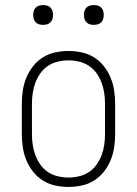

<svg xmlns="http://www.w3.org/2000/svg" viewBox="-20 -729 540 757"><path d="M250 8Q224 8 198 2.5Q172 -3 149.5 -17Q127 -31 110.5 -52Q94 -73 84 -97Q74 -121 70 -147.5Q66 -174 66 -200V-320Q66 -346 70 -372.5Q74 -399 84 -423Q94 -447 110.5 -468Q127 -489 149.5 -503Q172 -517 198 -522.5Q224 -528 250 -528Q276 -528 302 -522.5Q328 -517 350.5 -503Q373 -489 389.5 -468Q406 -447 416 -423Q426 -399 430 -372.5Q434 -346 434 -320V-200Q434 -174 430 -147.5Q426 -121 416 -97Q406 -73 389.5 -52Q373 -31 350.5 -17Q328 -3 302 2.5Q276 8 250 8ZM250 -29Q271 -29 292 -34Q313 -39 330.5 -50.5Q348 -62 360.5 -79.5Q373 -97 380.5 -117Q388 -137 391 -158Q394 -179 394 -200V-320Q394 -341 391 -362Q388 -383 380.5 -403Q373 -423 360.5 -440.5Q348 -458 330.5 -469.5Q313 -481 292 -486Q271 -491 250 -491Q229 -491 208 -486Q187 -481 169.5 -469.5Q152 -458 139.5 -440.5Q127 -423 119.5 -403Q112 -383 109 -362Q106 -341 106 -320V-200Q106 -179 109 -158Q112 -137 119.5 -117Q127 -97 139.5 -79.5Q152 -62 169.5 -50.5Q187 -39 208 -34Q229 -29 250 -29ZM350 -631Q342 -631 334.5 -633Q327 -635 321 -641Q315 -647 313 -654.5Q311 -662 311 -670Q311 -678 313 -685.5Q315 -693 321 -699Q327 -705 334.5 -707Q342 -709 350 -709Q358 -709 365.5 -707Q373 -705 379 -699Q385 -693 387 -685.5Q389 -678 389 -670Q389 -662 387 -654.5Q385 -647 379 -641Q373 -635 365.5 -633Q358 -631 350 -631ZM150 -631Q142 -631 134.5 -633Q127 -635 121 -641Q115 -647 113 -654.5Q111 -662 111 -670Q111 -678 113 -685.5Q115 -693 121 -699Q127 -705 134.5 -707Q142 -709 150 -709Q158 -709 165.5 -707Q173 -705 179 -699Q185 -693 187 -685.5Q189 -678 189 -670Q189 -662 187 -654.5Q185 -647 179 -641Q173 -635 165.5 -633Q158 -631 150 -631Z"/></svg>

Font: Iosevka Curly Slab Extralight
Style: Regular
Weight: 200
Monospace: yes
Designer: Belleve Invis
Foundry: Belleve Invis
Version: Version 22.1.2; ttfautohint (v1.8.4)